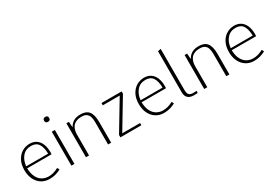

<svg xmlns="http://www.w3.org/2000/svg" viewBox="30 -1671 3673 2589"><g transform="rotate(-30 1866.5 -376.5)"><path d="M297.9 9.8Q228.5 9.8 174.8 -24.2Q121.1 -58.1 90.8 -119.4Q60.5 -180.7 60.5 -262.2Q60.5 -351.6 93.5 -413.1Q126.5 -474.6 180.2 -506.3Q233.9 -538.1 295.9 -538.1Q356.9 -538.1 399.7 -509.3Q442.4 -480.5 464.6 -427Q486.8 -373.5 486.8 -298.8Q486.8 -291 486.3 -284.4Q485.8 -277.8 485.4 -273.2Q484.9 -268.6 484.4 -266.6H105.5Q107.9 -183.6 135 -130.4Q162.1 -77.1 206.5 -51.8Q251 -26.4 303.7 -26.4Q343.3 -26.4 380.4 -36.9Q417.5 -47.4 454.1 -67.4H459.5L475.6 -35.6Q439 -16.1 396.2 -3.2Q353.5 9.8 297.9 9.8ZM107.9 -296.9H449.7Q447.3 -397.9 412.1 -450.4Q377 -502.9 299.8 -502.9Q215.8 -502.9 166 -445.1Q116.2 -387.2 107.9 -296.9Z M640.1 0V-528.3H687.5V0ZM663.6 -669.4Q643.6 -669.4 633.8 -679.2Q624 -689 624 -707.5Q624 -726.6 633.8 -736.3Q643.6 -746.1 663.6 -746.1Q683.6 -746.1 693.1 -736.3Q702.6 -726.6 702.6 -707.5Q702.6 -689 693.1 -679.2Q683.6 -669.4 663.6 -669.4Z M867.2 0V-528.3H906.2L913.1 -438.5Q934.1 -482.9 976.8 -510.5Q1019.5 -538.1 1090.3 -538.1Q1178.7 -538.1 1219 -486.3Q1259.3 -434.6 1259.3 -322.8V0H1211.4V-347.2Q1211.9 -395 1200.9 -430.2Q1189.9 -465.3 1163.3 -484.6Q1136.7 -503.9 1088.9 -503.9Q1036.1 -503.9 1002 -488.3Q967.8 -472.7 949 -446.8Q930.2 -420.9 922.6 -389.6Q915 -358.4 915 -327.1V0Z M1403.3 0V-37.1L1677.2 -492.7H1413.6V-528.3H1727.1V-492.2L1451.7 -34.7H1729.5V0Z M2079.6 9.8Q2010.3 9.8 1956.5 -24.2Q1902.8 -58.1 1872.6 -119.4Q1842.3 -180.7 1842.3 -262.2Q1842.3 -351.6 1875.2 -413.1Q1908.2 -474.6 1961.9 -506.3Q2015.6 -538.1 2077.6 -538.1Q2138.7 -538.1 2181.4 -509.3Q2224.1 -480.5 2246.3 -427Q2268.6 -373.5 2268.6 -298.8Q2268.6 -291 2268.1 -284.4Q2267.6 -277.8 2267.1 -273.2Q2266.6 -268.6 2266.1 -266.6H1887.2Q1889.6 -183.6 1916.7 -130.4Q1943.8 -77.1 1988.3 -51.8Q2032.7 -26.4 2085.4 -26.4Q2125 -26.4 2162.1 -36.9Q2199.2 -47.4 2235.8 -67.4H2241.2L2257.3 -35.6Q2220.7 -16.1 2178 -3.2Q2135.3 9.8 2079.6 9.8ZM1889.6 -296.9H2231.4Q2229 -397.9 2193.8 -450.4Q2158.7 -502.9 2081.5 -502.9Q1997.6 -502.9 1947.8 -445.1Q1897.9 -387.2 1889.6 -296.9Z M2541.5 4.9Q2516.1 4.9 2488.5 -4.2Q2460.9 -13.2 2441.9 -39.8Q2422.9 -66.4 2422.9 -119.1V-752L2470.2 -761.7V-119.1Q2470.2 -90.3 2477.1 -69.8Q2483.9 -49.3 2501.2 -38.3Q2518.6 -27.3 2550.3 -27.3Q2568.8 -27.3 2585.4 -28.3Q2602.1 -29.3 2606 -29.8V2Q2597.7 2.9 2580.3 3.9Q2563 4.9 2541.5 4.9Z M2708 0V-528.3H2747.1L2753.9 -438.5Q2774.9 -482.9 2817.6 -510.5Q2860.4 -538.1 2931.2 -538.1Q3019.5 -538.1 3059.8 -486.3Q3100.1 -434.6 3100.1 -322.8V0H3052.2V-347.2Q3052.7 -395 3041.7 -430.2Q3030.8 -465.3 3004.2 -484.6Q2977.5 -503.9 2929.7 -503.9Q2877 -503.9 2842.8 -488.3Q2808.6 -472.7 2789.8 -446.8Q2771 -420.9 2763.4 -389.6Q2755.9 -358.4 2755.9 -327.1V0Z M3482.9 9.8Q3413.6 9.8 3359.9 -24.2Q3306.2 -58.1 3275.9 -119.4Q3245.6 -180.7 3245.6 -262.2Q3245.6 -351.6 3278.6 -413.1Q3311.5 -474.6 3365.2 -506.3Q3418.9 -538.1 3481 -538.1Q3542 -538.1 3584.7 -509.3Q3627.4 -480.5 3649.7 -427Q3671.9 -373.5 3671.9 -298.8Q3671.9 -291 3671.4 -284.4Q3670.9 -277.8 3670.4 -273.2Q3669.9 -268.6 3669.4 -266.6H3290.5Q3293 -183.6 3320.1 -130.4Q3347.2 -77.1 3391.6 -51.8Q3436 -26.4 3488.8 -26.4Q3528.3 -26.4 3565.4 -36.9Q3602.5 -47.4 3639.2 -67.4H3644.5L3660.6 -35.6Q3624 -16.1 3581.3 -3.2Q3538.6 9.8 3482.9 9.8ZM3293 -296.9H3634.8Q3632.3 -397.9 3597.2 -450.4Q3562 -502.9 3484.9 -502.9Q3400.9 -502.9 3351.1 -445.1Q3301.3 -387.2 3293 -296.9Z"/></g></svg>

Font: Comme Thin
Style: Regular
Weight: 250
Version: Version 1.000;gftools[0.9.27]